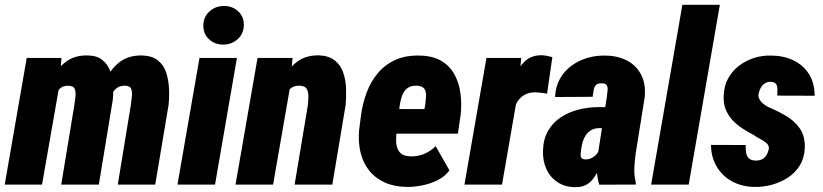

<svg xmlns="http://www.w3.org/2000/svg" viewBox="-27 -770 3432 801"><path d="M219.7 -407.7 148.4 0H-7.3L84.5 -528.3H229.5ZM180.7 -281.7 149.9 -280.3Q152.8 -321.8 163.8 -367.4Q174.8 -413.1 196.5 -452.6Q218.3 -492.2 253.9 -516.4Q289.6 -540.5 341.3 -538.6Q378.4 -537.6 400.4 -519.5Q422.4 -501.5 432.6 -473.9Q442.9 -446.3 444.8 -414.1Q446.8 -381.8 443.4 -352.5L385.3 0H228.5L283.2 -332Q284.7 -346.2 287.4 -364.7Q290 -383.3 285.4 -397.5Q280.8 -411.6 258.8 -412.1Q235.8 -413.6 221.9 -399.4Q208 -385.3 199.5 -363.8Q190.9 -342.3 186.8 -320.1Q182.6 -297.9 180.7 -281.7ZM415 -282.2 377.4 -281.2Q380.9 -323.2 391.6 -368.7Q402.3 -414.1 423.1 -453.1Q443.8 -492.2 479 -515.9Q514.2 -539.6 566.4 -538.6Q608.4 -537.1 632.3 -517.6Q656.2 -498 666.3 -467.3Q676.3 -436.5 678 -401.1Q679.7 -365.7 676.3 -332.5L620.6 0H464.4L519 -333Q520.5 -346.7 522.9 -365.2Q525.4 -383.8 520.8 -397.9Q516.1 -412.1 494.6 -412.6Q470.2 -412.6 455.8 -399.2Q441.4 -385.7 433.3 -365Q425.3 -344.2 421.9 -321.8Q418.5 -299.3 415 -282.2Z M961.4 -528.3 870.1 0H713.4L805.2 -528.3ZM821.3 -662.1Q821.3 -698.7 846.2 -721.7Q871.1 -744.6 906.2 -745.1Q940.9 -745.6 965.6 -723.9Q990.2 -702.1 990.2 -666.5Q990.2 -630.4 965.3 -607.4Q940.4 -584.5 905.3 -584Q870.6 -583.5 846.2 -605.2Q821.8 -627 821.3 -662.1Z M1183.1 -406.7 1112.3 0H955.6L1047.4 -528.3H1193.4ZM1145 -280.3 1117.2 -278.8Q1120.1 -320.3 1130.4 -366.5Q1140.6 -412.6 1161.6 -452.1Q1182.6 -491.7 1217.5 -515.9Q1252.4 -540 1304.7 -539.1Q1346.2 -537.1 1370.4 -517.3Q1394.5 -497.6 1405 -466.8Q1415.5 -436 1416.7 -400.6Q1418 -365.2 1415 -332.5L1359.4 0H1202.1L1257.8 -334Q1259.3 -350.6 1259.5 -368.7Q1259.8 -386.7 1252.4 -399.4Q1245.1 -412.1 1222.7 -412.6Q1197.8 -413.1 1183.1 -399.4Q1168.5 -385.7 1161.1 -364.5Q1153.8 -343.3 1150.6 -320.6Q1147.5 -297.9 1145 -280.3Z M1668 9.8Q1616.2 8.8 1576.9 -9.3Q1537.6 -27.3 1512.5 -59.3Q1487.3 -91.3 1477.1 -134Q1466.8 -176.8 1471.2 -227.1L1478.5 -284.7Q1485.4 -338.4 1502.9 -384.8Q1520.5 -431.2 1550.5 -466.3Q1580.6 -501.5 1624 -520.8Q1667.5 -540 1726.6 -538.1Q1779.8 -536.6 1814.7 -515.6Q1849.6 -494.6 1868.9 -459.5Q1888.2 -424.3 1894 -380.4Q1899.9 -336.4 1894.5 -289.1L1883.3 -212.4H1525.9L1543.9 -315.4L1743.7 -314.9L1747.1 -334.5Q1749.5 -352.1 1750.5 -369.4Q1751.5 -386.7 1743.9 -398.7Q1736.3 -410.6 1713.9 -412.6Q1686.5 -413.6 1671.9 -401.6Q1657.2 -389.6 1650.1 -369.9Q1643.1 -350.1 1640.1 -327.4Q1637.2 -304.7 1635.3 -284.7L1627.9 -226.6Q1626 -207 1625.5 -188.2Q1625 -169.4 1630.1 -153.6Q1635.3 -137.7 1647.7 -128.2Q1660.2 -118.7 1685.1 -117.7Q1715.3 -116.7 1742.2 -127.7Q1769 -138.7 1790.5 -160.2L1848.1 -59.1Q1828.1 -32.7 1797.6 -17.8Q1767.1 -2.9 1733.2 3.7Q1699.2 10.3 1668 9.8Z M2134.8 -389.2 2067.4 0H1910.6L2002.4 -528.3H2147.5ZM2277.3 -531.7 2255.4 -379.4Q2243.7 -381.3 2231.9 -382.8Q2220.2 -384.3 2208 -384.8Q2184.1 -385.3 2166.5 -377Q2148.9 -368.7 2137.5 -353.8Q2126 -338.9 2118.9 -319.8Q2111.8 -300.8 2108.4 -278.8L2084.5 -298.3Q2088.4 -329.1 2096.4 -370.1Q2104.5 -411.1 2120.4 -450.4Q2136.2 -489.7 2163.3 -514.9Q2190.4 -540 2232.9 -539.6Q2244.6 -539.1 2255.4 -536.9Q2266.1 -534.7 2277.3 -531.7Z M2468.3 -132.8 2504.9 -367.2Q2505.9 -379.9 2507.6 -392.3Q2509.3 -404.8 2504.6 -413.8Q2500 -422.9 2482.4 -422.4Q2465.3 -422.9 2458.3 -414.3Q2451.2 -405.8 2449.5 -392.6Q2447.8 -379.4 2445.3 -366.2L2288.6 -365.2Q2290.5 -407.2 2308.3 -439.9Q2326.2 -472.7 2355.5 -494.6Q2384.8 -516.6 2421.6 -527.8Q2458.5 -539.1 2498.5 -538.1Q2550.8 -537.6 2589.8 -516.8Q2628.9 -496.1 2648.4 -457Q2668 -418 2662.6 -364.3L2625.5 -132.8Q2621.1 -102.5 2619.4 -70.8Q2617.7 -39.1 2625.5 -9.3L2625 0L2473.1 0.5Q2462.9 -31.2 2463.1 -65.4Q2463.4 -99.6 2468.3 -132.8ZM2519 -322.8 2504.4 -234.9 2471.2 -235.4Q2453.1 -234.9 2439.9 -227.3Q2426.8 -219.7 2418.2 -207.8Q2409.7 -195.8 2404.8 -180.7Q2399.9 -165.5 2397.9 -148.9Q2396 -138.2 2395.3 -128.2Q2394.5 -118.2 2398.4 -111.6Q2402.3 -105 2416.5 -105Q2431.2 -105 2443.4 -111.8Q2455.6 -118.7 2463.9 -129.4Q2472.2 -140.1 2474.1 -153.8L2483.4 -87.4Q2474.1 -68.8 2464.8 -51.3Q2455.6 -33.7 2443.8 -19.5Q2432.1 -5.4 2415.3 2.7Q2398.4 10.7 2373 10.7Q2329.6 10.7 2298.6 -10.3Q2267.6 -31.2 2252.2 -65.4Q2236.8 -99.6 2238.3 -142.1Q2239.7 -190.4 2260 -225.1Q2280.3 -259.8 2313.5 -281.2Q2346.7 -302.7 2387.2 -313Q2427.7 -323.2 2471.7 -323.2Z M2976.1 -750 2846.2 0H2689.5L2819.8 -750Z M3180.2 -147.5Q3183.1 -162.1 3170.7 -172.9Q3158.2 -183.6 3141.8 -191.9Q3125.5 -200.2 3117.2 -207Q3091.3 -220.2 3068.1 -235.6Q3044.9 -251 3027.3 -270.5Q3009.8 -290 3000 -314.9Q2990.2 -339.8 2992.2 -371.6Q2993.7 -411.6 3010.7 -442.9Q3027.8 -474.1 3055.9 -495.6Q3084 -517.1 3118.9 -528.3Q3153.8 -539.6 3191.9 -538.1Q3243.2 -537.6 3283.9 -517.8Q3324.7 -498 3348.1 -460.7Q3371.6 -423.3 3371.6 -370.6L3215.8 -371.1Q3216.3 -384.8 3216.3 -398.2Q3216.3 -411.6 3210 -420.2Q3203.6 -428.7 3185.1 -428.7Q3171.9 -428.2 3162.1 -421.1Q3152.3 -414.1 3146.5 -403.1Q3140.6 -392.1 3138.2 -380.4Q3135.7 -370.1 3138.9 -361.6Q3142.1 -353 3148.2 -345.9Q3154.3 -338.9 3162.4 -333.3Q3170.4 -327.6 3178.7 -323.2Q3218.3 -306.6 3253.2 -285.9Q3288.1 -265.1 3310.1 -233.6Q3332 -202.1 3330.6 -152.3Q3328.6 -110.8 3309.8 -80.1Q3291 -49.3 3260.5 -29.3Q3230 -9.3 3193.4 0.7Q3156.7 10.7 3119.1 9.8Q3067.9 8.8 3027.3 -13.2Q2986.8 -35.2 2963.4 -74.2Q2939.9 -113.3 2939 -165.5L3084 -165Q3083.5 -147 3085.9 -132.3Q3088.4 -117.7 3097.9 -108.9Q3107.4 -100.1 3128.4 -100.1Q3143.6 -100.6 3153.8 -106.4Q3164.1 -112.3 3170.7 -122.8Q3177.2 -133.3 3180.2 -147.5Z"/></svg>

Font: Roboto Condensed Black
Style: Italic
Weight: 900
Italic angle: -12°
Designer: Christian Robertson
Foundry: Google
Version: Version 3.008; 2023